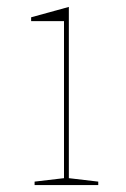

<svg xmlns="http://www.w3.org/2000/svg" viewBox="-20 -535 364 555"><path d="M80 0V-10L165 -20V-474H70V-485L179 -515V-20L264 -10V0Z"/></svg>

Font: Kalnia SemiExpanded Thin
Style: Regular
Weight: 250
Width: 6
Designer: Frida Medrano
Foundry: Frida Medrano
Version: Version 1.105